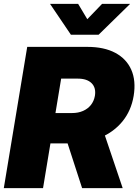

<svg xmlns="http://www.w3.org/2000/svg" viewBox="-22 -969 713 989"><path d="M-2.4 0 118.2 -727.5H428.2Q514.2 -727.5 571.8 -696.8Q629.4 -666 654.3 -609.6Q679.2 -553.2 666.5 -475.1Q653.8 -398.9 609.1 -344Q564.5 -289.1 494.6 -259.8Q424.8 -230.5 335.9 -230.5H159.2L185.1 -386.7H349.1Q380.9 -386.7 405.5 -397.5Q430.2 -408.2 446 -428Q461.9 -447.8 466.8 -475.1Q473.6 -516.6 450 -540.3Q426.3 -564 378.9 -564H293L199.7 0ZM400.9 0 293.5 -331.1H498L609.9 0ZM380.4 -949.2 427.7 -870.1 503.9 -949.2H647.5V-948.2L485.8 -790H343.3L236.3 -948.2V-949.2Z"/></svg>

Font: Inter 28pt Black
Style: Italic
Weight: 900
Italic angle: -9.3988°
Designer: Rasmus Andersson
Foundry: rsms
Version: Version 4.001;git-66647c0bb